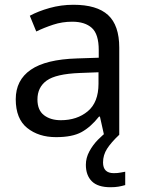

<svg xmlns="http://www.w3.org/2000/svg" viewBox="-20 -565 601 805"><path d="M288 -545Q386 -545 433 -502Q480 -459 480 -365V0H416L399 -76H395Q360 -32 321.5 -11Q283 10 215 10Q142 10 94 -28.5Q46 -67 46 -149Q46 -229 109 -272.5Q172 -316 303 -320L394 -323V-355Q394 -422 365 -448Q336 -474 283 -474Q241 -474 203 -461.5Q165 -449 132 -433L105 -499Q140 -518 188 -531.5Q236 -545 288 -545ZM314 -259Q214 -255 175.5 -227Q137 -199 137 -148Q137 -103 164.5 -82Q192 -61 235 -61Q303 -61 348 -98.5Q393 -136 393 -214V-262ZM412 116Q412 161 457 161Q474 161 485.5 158.5Q497 156 505 155V211Q491 215 477 217.5Q463 220 443 220Q390 220 365 195Q340 170 340 126Q340 97 354.5 70Q369 43 390.5 21Q412 -1 432 -15L480 0Q446 32 429 58.5Q412 85 412 116Z"/></svg>

Font: Noto Sans Mandaic
Style: Regular
Weight: 400
Designer: Monotype Design Team
Foundry: Monotype Imaging Inc.
Version: Version 2.002; ttfautohint (v1.8.4.7-5d5b)